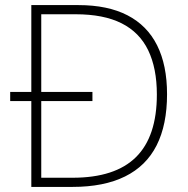

<svg xmlns="http://www.w3.org/2000/svg" viewBox="-20 -734 740 754"><path d="M288 -714Q403 -714 480.5 -674Q558 -634 597 -556Q636 -478 636 -364Q636 -244 595 -163Q554 -82 471 -41Q388 0 265 0H103V-337H20V-373H103V-714ZM277 -678H142V-373H343V-337H142V-36H265Q432 -36 514 -117Q596 -198 596 -363Q596 -466 562 -536.5Q528 -607 457.5 -642.5Q387 -678 277 -678Z"/></svg>

Font: Noto Sans Khmer ExtraLight
Style: Regular
Weight: 250
Version: Version 2.003